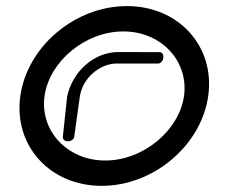

<svg xmlns="http://www.w3.org/2000/svg" viewBox="-20 -605 744 625"><path d="M125 -292.6C140.6 -404.1 256.4 -502.7 381.5 -502.7C506.7 -502.7 594.7 -404.1 579 -292.6C563.4 -181.1 447.6 -82.5 322.5 -82.5C197.3 -82.5 109.3 -181.1 125 -292.6ZM46.2 -292.6C23.5 -131.1 142.3 0 310.9 0C479.4 0 635.1 -131.1 657.8 -292.6C680.5 -454.1 561.7 -585.2 393.1 -585.2C224.6 -585.2 68.9 -454.1 46.2 -292.6ZM221.5 -159.2C221.5 -159.2 231.4 -230.9 239.8 -290.3C248.1 -349.8 304.2 -398.2 360 -398.2C415.7 -398.2 495 -398.2 495 -398.2C502.5 -398.2 510.1 -406.2 511.6 -416.7C513.1 -427.1 507.7 -435.2 500.2 -435.2C500.2 -435.2 446 -435.6 365.2 -435.6C284.5 -435.6 215 -370.2 198.5 -290.3C198.5 -290.3 184.5 -159.2 184.5 -159.2C183.4 -151.7 190.6 -145.2 201 -145.2C211.5 -145.2 220.4 -151.7 221.5 -159.2Z"/></svg>

Font: Hi.
Style: Regular
Weight: 400
Designer: Mew Too, Robert Jablonski
Foundry: Cannot Into Space Fonts
Version: Version 1.996